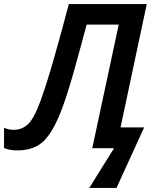

<svg xmlns="http://www.w3.org/2000/svg" viewBox="-51 -734 779 951"><path d="M391 197H526L663 -103H546L676 -714H290Q252 -570 215 -440.5Q178 -311 148 -230Q116 -144 86.5 -117.5Q57 -91 18 -91Q-8 -91 -31 -101V-1Q-4 11 35 11Q120 11 168 -38Q216 -87 257 -198Q285 -273 317.5 -389.5Q350 -506 378 -612H537L406 0H514Z"/></svg>

Font: Noto Sans UI Medium
Style: Italic
Weight: 500
Italic angle: -12°
Designer: Monotype Design Team
Foundry: Monotype Imaging Inc.
Version: Version 1.901